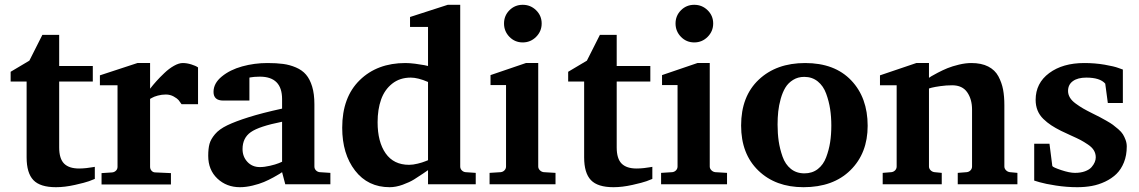

<svg xmlns="http://www.w3.org/2000/svg" viewBox="-20 -760 4698 792"><path d="M371.1 -22Q362.3 -18.1 346.9 -12.5Q331.5 -6.8 289.3 2.7Q247.1 12.2 210.9 12.2Q145.5 12.2 117.7 -17.1Q89.8 -46.4 89.8 -110.8V-423.8H23.9V-463.9L101.1 -509.8L154.8 -616.2H224.1V-487.8H362.8V-423.8H224.1V-151.9Q224.1 -105.5 244.4 -85.2Q264.6 -64.9 306.2 -64.9Q320.3 -64.9 336.7 -66.7Q353 -68.4 362.3 -70.3L371.1 -71.8Z M796.9 -330.1H729Q721.7 -340.8 716.6 -347.2Q711.4 -353.5 696.8 -361.8Q682.1 -370.1 664.1 -370.1Q647 -370.1 630.9 -365.7Q614.7 -361.3 606.9 -356.4L599.1 -352.1V-71.8Q599.1 -62.5 605.2 -55.7Q611.3 -48.8 621.1 -48.8L685.1 -45.9V1H398.9V-45.9L442.9 -48.8Q452.1 -49.8 458.5 -56.2Q464.8 -62.5 464.8 -71.8V-408.2H392.1V-449.2L546.9 -500H599.1V-394Q610.8 -409.2 624.8 -424.8Q638.7 -440.4 658 -458.7Q677.2 -477.1 697.5 -488.5Q717.8 -500 733.9 -500Q750.5 -500 768.8 -494.4Q787.1 -488.8 796.9 -481.9Z M1342.8 0H1156.7L1143.6 -49.8Q1140.1 -47.4 1133.8 -43.2Q1127.4 -39.1 1107.9 -28.3Q1088.4 -17.6 1068.8 -9.3Q1049.3 -1 1021.7 5.6Q994.1 12.2 969.7 12.2Q914.6 12.2 876.7 -23.4Q838.9 -59.1 838.9 -117.2Q838.9 -147 844.2 -166.5Q849.6 -186 866.9 -206.5Q884.3 -227.1 917.7 -243.2Q951.2 -259.3 1006.1 -276.6Q1061 -293.9 1143.6 -312V-351.1Q1143.6 -443.8 1051.8 -443.8Q1040 -443.8 1029.3 -442.9Q1018.6 -441.9 1013.7 -440.9L1008.8 -439.9V-345.2H900.9Q860.8 -345.2 860.8 -380.9Q860.8 -416.5 894.8 -444.3Q928.7 -472.2 979 -486.1Q1029.3 -500 1083.5 -500Q1120.6 -500 1147.9 -496.3Q1175.3 -492.7 1200.9 -481.7Q1226.6 -470.7 1242.4 -452.1Q1258.3 -433.6 1267.6 -403.1Q1276.9 -372.6 1276.9 -330.1V-73.2Q1276.9 -64 1283.2 -57.4Q1289.6 -50.8 1298.8 -49.8L1342.8 -46.9ZM1143.6 -92.8V-257.8Q1048.3 -238.8 1014.4 -214.8Q980.5 -190.9 980.5 -145Q980.5 -113.8 1000.5 -92.3Q1020.5 -70.8 1051.8 -70.8Q1070.8 -70.8 1093.8 -76.2Q1116.7 -81.5 1129.9 -86.9Z M1942.4 0H1745.6V-58.1Q1743.2 -56.6 1724.9 -43.9Q1706.5 -31.2 1688 -19.8Q1669.4 -8.3 1641.1 2Q1612.8 12.2 1587.4 12.2Q1497.6 12.2 1444.6 -56.4Q1391.6 -125 1391.6 -232.9Q1391.6 -358.9 1463.9 -429.4Q1536.1 -500 1652.3 -500Q1669.4 -500 1692.6 -497.1Q1715.8 -494.1 1730.5 -491.2L1745.6 -487.8V-648.9H1671.4V-689.9L1827.1 -740.2H1878.4V-73.2Q1878.4 -64 1884.8 -57.4Q1891.1 -50.8 1900.4 -49.8L1942.4 -46.9ZM1745.6 -99.1V-421.9Q1704.1 -439.9 1674.3 -439.9Q1629.4 -439.9 1597.9 -415Q1566.4 -390.1 1552 -349.4Q1537.6 -308.6 1537.6 -255.9Q1537.6 -174.8 1570.8 -127.4Q1604 -80.1 1667.5 -80.1Q1683.6 -80.1 1703.1 -85Q1722.7 -89.8 1734.4 -94.7Z M2191.4 -717.8Q2214.4 -695.3 2214.4 -663.1Q2214.4 -630.9 2191.4 -607.9Q2168.5 -585 2136.2 -585Q2104 -585 2081.5 -607.9Q2059.1 -630.9 2059.1 -663.1Q2059.1 -695.3 2081.5 -717.8Q2104 -740.2 2136.2 -740.2Q2168.5 -740.2 2191.4 -717.8ZM2271.5 0H1999.5V-46.9L2045.4 -49.8Q2054.7 -50.8 2061 -57.4Q2067.4 -64 2067.4 -73.2V-409.2H2003.4V-450.2L2149.4 -500H2200.2V-73.2Q2200.2 -64.5 2207 -57.6Q2213.9 -50.8 2223.1 -49.8L2271.5 -46.9Z M2670.9 -22Q2662.1 -18.1 2646.7 -12.5Q2631.3 -6.8 2589.1 2.7Q2546.9 12.2 2510.7 12.2Q2445.3 12.2 2417.5 -17.1Q2389.6 -46.4 2389.6 -110.8V-423.8H2323.7V-463.9L2400.9 -509.8L2454.6 -616.2H2523.9V-487.8H2662.6V-423.8H2523.9V-151.9Q2523.9 -105.5 2544.2 -85.2Q2564.5 -64.9 2606 -64.9Q2620.1 -64.9 2636.5 -66.7Q2652.8 -68.4 2662.1 -70.3L2670.9 -71.8Z M2898.9 -717.8Q2921.9 -695.3 2921.9 -663.1Q2921.9 -630.9 2898.9 -607.9Q2876 -585 2843.8 -585Q2811.5 -585 2789.1 -607.9Q2766.6 -630.9 2766.6 -663.1Q2766.6 -695.3 2789.1 -717.8Q2811.5 -740.2 2843.8 -740.2Q2876 -740.2 2898.9 -717.8ZM2979 0H2707V-46.9L2752.9 -49.8Q2762.2 -50.8 2768.6 -57.4Q2774.9 -64 2774.9 -73.2V-409.2H2710.9V-450.2L2856.9 -500H2907.7V-73.2Q2907.7 -64.5 2914.6 -57.6Q2921.4 -50.8 2930.7 -49.8L2979 -46.9Z M3559.1 -241.2Q3559.1 -127.9 3488 -57.9Q3417 12.2 3294.4 12.2Q3179.2 12.2 3108.2 -56.4Q3037.1 -125 3037.1 -242.2Q3037.1 -362.8 3109.9 -431.4Q3182.6 -500 3301.3 -500Q3422.9 -500 3491 -428.7Q3559.1 -357.4 3559.1 -241.2ZM3409.2 -242.2Q3409.2 -277.8 3404.3 -310.1Q3399.4 -342.3 3387.9 -373.8Q3376.5 -405.3 3353.3 -424.1Q3330.1 -442.9 3297.4 -442.9Q3271.5 -442.9 3251.5 -430.4Q3231.4 -418 3219.7 -398.7Q3208 -379.4 3200.4 -352.3Q3192.9 -325.2 3190.2 -299.8Q3187.5 -274.4 3187.5 -246.1Q3187.5 -209.5 3192.1 -177.7Q3196.8 -146 3208 -114Q3219.2 -82 3242.2 -63.5Q3265.1 -44.9 3298.3 -44.9Q3330.6 -44.9 3353.5 -62.7Q3376.5 -80.6 3387.9 -111.1Q3399.4 -141.6 3404.3 -173.3Q3409.2 -205.1 3409.2 -242.2Z M4176.8 0H3930.7V-46.9L3967.8 -49.8Q3977.1 -50.8 3983.4 -57.4Q3989.7 -64 3989.7 -73.2V-308.1Q3989.7 -350.6 3969.7 -379.4Q3949.7 -408.2 3907.7 -408.2Q3883.3 -408.2 3859.4 -404.8Q3835.4 -401.4 3823.7 -398.4L3812 -395V-73.2Q3812 -64.5 3818.8 -57.6Q3825.7 -50.8 3835 -49.8L3864.7 -46.9V0H3621.1V-46.9L3656.7 -49.8Q3666 -50.8 3672.4 -57.4Q3678.7 -64 3678.7 -73.2V-408.2H3609.9V-449.2L3759.8 -500H3812V-439Q3815.4 -441.4 3822 -445.6Q3828.6 -449.7 3848.6 -460.2Q3868.7 -470.7 3888.4 -478.8Q3908.2 -486.8 3935.5 -493.4Q3962.9 -500 3986.8 -500Q4028.3 -500 4056.4 -485.6Q4084.5 -471.2 4098.4 -445.1Q4112.3 -418.9 4117.7 -390.6Q4123 -362.3 4123 -326.2V-73.2Q4123 -64.5 4129.9 -57.6Q4136.7 -50.8 4146 -49.8L4176.8 -46.9Z M4611.8 -473.1V-335H4549.8L4539.1 -415Q4517.6 -439.9 4460.9 -439.9Q4425.8 -439.9 4405.8 -425.5Q4385.7 -411.1 4385.7 -384.8Q4385.7 -370.6 4393.3 -357.7Q4400.9 -344.7 4417.2 -332.8Q4433.6 -320.8 4448 -312.5Q4462.4 -304.2 4486.8 -292Q4506.8 -282.2 4516.1 -277.3Q4525.4 -272.5 4543.5 -262.2Q4561.5 -252 4570.8 -245.1Q4580.1 -238.3 4593 -227.1Q4606 -215.8 4612.1 -205.8Q4618.2 -195.8 4623 -182.9Q4627.9 -169.9 4627.9 -155.8Q4627.9 -119.1 4616.2 -90.1Q4604.5 -61 4585 -42.2Q4565.4 -23.4 4538.6 -10.7Q4511.7 2 4483.4 7.1Q4455.1 12.2 4423.8 12.2Q4380.4 12.2 4335.9 5.4Q4291.5 -1.5 4268.6 -8.3L4246.1 -15.1V-167H4309.1L4320.8 -75.2Q4323.2 -69.8 4357.7 -58.3Q4392.1 -46.9 4414.1 -46.9Q4438 -46.9 4455.8 -53.5Q4473.6 -60.1 4482.7 -70.6Q4491.7 -81.1 4495.8 -91.1Q4500 -101.1 4500 -110.8Q4500 -126.5 4492.4 -139.4Q4484.9 -152.3 4467.8 -163.8Q4450.7 -175.3 4437.3 -182.4Q4423.8 -189.5 4396.5 -201.7Q4369.1 -213.9 4356.9 -220.2Q4333.5 -231.9 4316.4 -243.2Q4299.3 -254.4 4283.7 -269.5Q4268.1 -284.7 4260 -304.4Q4252 -324.2 4252 -348.1Q4252 -417 4307.9 -458.5Q4363.8 -500 4452.6 -500Q4496.6 -500 4536.4 -493.2Q4576.2 -486.3 4593.8 -479.5Z"/></svg>

Font: Veleka
Style: Bold
Weight: 700
Designer: Stefan Peev, Context Ltd, 2016; SIL International, 1997-2014.
Foundry: Stefan Peev, Context Ltd, 2016
Version: Version 1.000